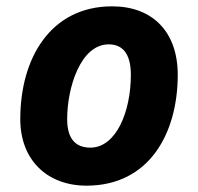

<svg xmlns="http://www.w3.org/2000/svg" viewBox="-20 -576 625 606"><path d="M253 10C451 10 541 -155 541 -340C541 -476 461 -556 334 -556C140 -556 44 -393 44 -200C44 -70 130 10 253 10ZM265 -110C216 -110 192 -141 192 -200C192 -299 234 -436 323 -436C375 -436 393 -395 393 -340C393 -222 346 -110 265 -110Z"/></svg>

Font: Noto Sans
Style: Bold Italic
Weight: 700
Italic angle: -12°
Designer: Monotype Design Team
Foundry: Monotype Imaging Inc.
Version: Version 2.013